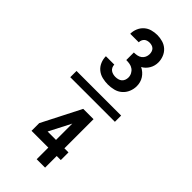

<svg xmlns="http://www.w3.org/2000/svg" viewBox="-316 -909 1132 1132"><g transform="rotate(45 250.0 -342.5)"><path d="M251 -440Q228 -440 204.5 -445.5Q181 -451 162.5 -466Q144 -481 134.5 -503.5Q125 -526 125 -550H195Q195 -540 199.5 -530Q204 -520 212.5 -514Q221 -508 231 -505.5Q241 -503 251 -503Q262 -503 273 -506Q284 -509 292 -516Q300 -523 304 -533.5Q308 -544 308 -555Q308 -570 301 -583.5Q294 -597 282 -605.5Q270 -614 255.5 -616.5Q241 -619 226 -619V-682Q239 -682 252.5 -684.5Q266 -687 277 -695Q288 -703 293.5 -715.5Q299 -728 299 -741Q299 -751 296 -760.5Q293 -770 286.5 -776.5Q280 -783 270.5 -786Q261 -789 251 -789Q242 -789 233 -786.5Q224 -784 217.5 -778Q211 -772 207.5 -763.5Q204 -755 204 -746Q204 -745 204 -745Q204 -745 204 -745H133Q133 -745 133 -745.5Q133 -746 133 -746Q133 -768 142 -789.5Q151 -811 168 -826Q185 -841 207 -847Q229 -853 251 -853Q274 -853 296.5 -846.5Q319 -840 336 -824.5Q353 -809 361.5 -787Q370 -765 370 -743Q370 -729 366.5 -715.5Q363 -702 356 -690Q349 -678 339 -668Q329 -658 317 -652Q331 -645 342.5 -635Q354 -625 362.5 -612Q371 -599 375 -584Q379 -569 379 -554Q379 -530 369.5 -507Q360 -484 341.5 -468Q323 -452 299 -446Q275 -440 251 -440ZM64 -314V-366H436V-314ZM266 168V71H126V7L250 -236H336V7H370V71H336V168ZM266 7V-129L196 7Z"/></g></svg>

Font: Iosevka SS04
Style: Regular
Weight: 400
Monospace: yes
Designer: Belleve Invis
Foundry: Belleve Invis
Version: Version 19.0.0; ttfautohint (v1.8.4)